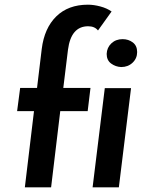

<svg xmlns="http://www.w3.org/2000/svg" viewBox="-20 -799 638 819"><path d="M125 -325H53L66 -424H138L158 -590Q169 -679 220 -729Q271 -779 355 -779Q380 -779 408 -771.5Q436 -764 456 -750L398 -669Q384 -687 356 -687Q283 -687 270 -587L250 -424H366L354 -325H237L198 0H86ZM503 -632Q528 -632 546.5 -618Q565 -604 565 -577Q565 -550 545.5 -531.5Q526 -513 497 -513Q473 -514 454 -528Q435 -542 435 -569Q436 -596 455 -614Q474 -632 503 -632ZM539 -423 487 0H375L427 -423Z"/></svg>

Font: Josefin Sans SemiBold
Style: Italic
Weight: 600
Italic angle: -7°
Designer: Santiago Orozco
Foundry: Typemade
Version: Version 2.000